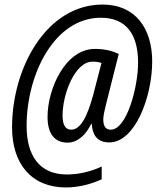

<svg xmlns="http://www.w3.org/2000/svg" viewBox="-20 -738 705 844"><path d="M270 86C322 86 378 73 427 50V-6C383 15 327 29 274 29C151 29 97 -57 97 -184C97 -413 220 -660 423 -660C536 -660 587 -586 587 -462C587 -357 538 -168 467 -168C446 -168 434 -181 434 -213C434 -229 439 -251 447 -283L502 -501C474 -514 442 -523 397 -523C268 -523 189 -349 189 -224C189 -149 221 -111 277 -111C321 -111 358 -145 381 -194H383C387 -146 405 -112 461 -112C573 -112 649 -311 649 -468C649 -612 576 -718 431 -718C185 -718 33 -441 33 -178C33 -18 118 86 270 86ZM293 -168C268 -168 255 -188 255 -231C255 -322 308 -467 387 -467C403 -467 416 -465 426 -461L390 -322C363 -222 333 -168 293 -168Z"/></svg>

Font: Noto Sans Condensed
Style: Italic
Weight: 400
Width: 3
Italic angle: -12°
Designer: Monotype Design Team
Foundry: Monotype Imaging Inc.
Version: Version 2.013